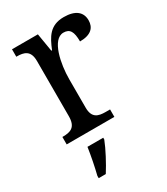

<svg xmlns="http://www.w3.org/2000/svg" viewBox="-190 -632 818 938"><g transform="rotate(-30 219.5 -162.5)"><path d="M29 0H298V-42H273C233 -42 199 -50 199 -109V-270C199 -353 223 -481 288 -481C324 -481 337 -458 337 -403C400 -403 425 -431 425 -472C425 -518 393 -546 327 -546C248 -546 222 -495 197 -434H193L176 -536H30V-494H33C73 -494 107 -485 107 -426V-114C107 -51 74 -42 32 -42H29ZM82 208V221H122C149 179 184 113 200 71V61H111C104 109 93 164 82 208Z"/></g></svg>

Font: Noto Serif Ethiopic SemiCondensed
Style: Regular
Weight: 400
Width: 4
Designer: Monotype Design Team
Foundry: Monotype Imaging Inc.
Version: Version 2.102